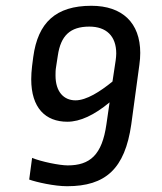

<svg xmlns="http://www.w3.org/2000/svg" viewBox="-20 -632 560 664"><path d="M434 -202 462 -408C464 -422 465 -436 465 -449C465 -553 403 -612 296 -612C173 -612 111 -554 95 -435L91 -404C89 -387 88 -372 88 -358C88 -259 137 -211 213 -211C257 -211 306 -234 359 -278L348 -202C333 -96 291 -60 214 -60C186 -60 122 -73 91 -86L81 -11C106 -2 168 12 212 12C345 12 412 -48 434 -202ZM369 -350C326 -315 279 -285 241 -285C201 -285 172 -314 172 -371C172 -380 172 -390 174 -401L180 -440C190 -508 222 -540 289 -540C347 -540 382 -508 382 -447C382 -439 381 -431 380 -423Z"/></svg>

Font: Ropa Sans
Style: Italic
Weight: 400
Designer: Botio Nikoltchev
Foundry: Botjo Nikoltchev
Version: Version 1.002